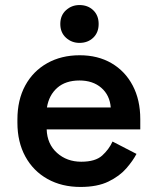

<svg xmlns="http://www.w3.org/2000/svg" viewBox="-20 -727 621 761"><path d="M299 14Q225 14 168.5 -17.5Q112 -49 80.5 -106.5Q49 -164 49 -241V-253Q49 -331 80 -388Q111 -445 167 -476.5Q223 -508 296 -508Q368 -508 422 -476.5Q476 -445 506 -388Q536 -331 536 -255V-214H165Q167 -156 206 -121Q245 -86 302 -86Q358 -86 385 -110.5Q412 -135 426 -166L521 -117Q507 -90 480.5 -59.5Q454 -29 410 -7.5Q366 14 299 14ZM166 -301H419Q415 -350 381.5 -379Q348 -408 295 -408Q240 -408 207 -379Q174 -350 166 -301ZM295 -557Q264 -557 241.5 -577.5Q219 -598 219 -632Q219 -666 241.5 -686.5Q264 -707 295 -707Q328 -707 349.5 -686.5Q371 -666 371 -632Q371 -598 349.5 -577.5Q328 -557 295 -557Z"/></svg>

Font: Space Grotesk Light SemiBold
Style: Regular
Weight: 600
Version: Version 2.000